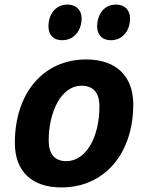

<svg xmlns="http://www.w3.org/2000/svg" viewBox="-20 -810 628 840"><path d="M249 10C434 10 563 -134 563 -354C563 -475 490 -550 357 -550C172 -550 45 -405 45 -185C45 -60 119 10 249 10ZM415 -345C415 -210 357 -105 270 -105C220 -105 193 -135 193 -195C193 -322 249 -435 336 -435C386 -435 415 -407 415 -345ZM405 -694C405 -657 428 -634 465 -634C518 -634 549 -678 549 -729C549 -767 525 -790 487 -790C434 -790 405 -745 405 -694ZM192 -694C192 -657 215 -634 252 -634C305 -634 337 -678 337 -729C337 -767 313 -790 275 -790C221 -790 192 -745 192 -694Z"/></svg>

Font: Bitter
Style: Bold Italic
Weight: 700
Designer: Sol Matas
Foundry: Sol Matas
Version: Version 1.002